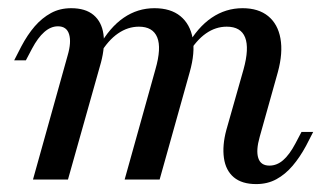

<svg xmlns="http://www.w3.org/2000/svg" viewBox="-20 -447 815 478"><path d="M617.7 11.3Q582.3 11.3 562.1 -5.6Q541.9 -22.6 537.5 -53.6Q533.1 -84.7 543.5 -123.4L586.3 -274.2Q600.8 -326.6 590.3 -353.6Q579.8 -380.6 544.4 -380.6Q516.9 -380.6 492.7 -363.7Q468.5 -346.8 448.4 -312.9L445.2 -331.5Q471.8 -379 506.9 -402.8Q541.9 -426.6 583.9 -426.6Q623.4 -426.6 647.6 -406.9Q671.8 -387.1 678.2 -351.2Q684.7 -315.3 671.8 -267.7L626.6 -106.5Q616.9 -72.6 623 -53.6Q629 -34.7 650.8 -34.7Q669.4 -34.7 685.1 -48.4Q700.8 -62.1 715.3 -89.5L730.6 -118.5H759.7L741.9 -83.9Q726.6 -55.6 708.5 -34.3Q690.3 -12.9 668.1 -0.8Q646 11.3 617.7 11.3ZM62.1 0 148.4 -308.9Q158.1 -341.9 152 -361.7Q146 -381.5 124.2 -381.5Q106.5 -381.5 90.3 -367.3Q74.2 -353.2 59.7 -325.8L44.4 -296.8H15.3L33.1 -331.5Q48.4 -360.5 66.5 -381.5Q84.7 -402.4 106.9 -414.5Q129 -426.6 157.3 -426.6Q192.7 -426.6 212.9 -409.7Q233.1 -392.7 237.5 -362.1Q241.9 -331.5 231.5 -291.9L149.2 0ZM290.3 0 366.9 -274.2Q382.3 -327.4 371.4 -354Q360.5 -380.6 325.8 -380.6Q298.4 -380.6 273.8 -363.7Q249.2 -346.8 229 -312.9L226.6 -331.5Q253.2 -379 287.9 -402.8Q322.6 -426.6 364.5 -426.6Q404.8 -426.6 429 -406.9Q453.2 -387.1 459.7 -351.6Q466.1 -316.1 452.4 -267.7L377.4 0Z"/></svg>

Font: Playfair 5pt SemiExpanded Light Medium
Style: Italic
Weight: 500
Italic angle: -15.6°
Version: Version 2.001;gftools[0.9.30]